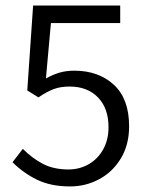

<svg xmlns="http://www.w3.org/2000/svg" viewBox="-20 -658 532 690"><path d="M25 -75 62 -123Q96 -89 134.5 -69Q173 -49 226 -49Q266 -49 299 -68Q332 -87 351 -121.5Q370 -156 370 -201Q370 -269 332 -308Q294 -347 230 -347Q198 -347 173.5 -338Q149 -329 118 -308L78 -333L99 -638H412V-575H163L145 -376Q170 -390 194 -397Q218 -404 247 -404Q334 -404 389 -353.5Q444 -303 444 -204Q444 -138 414.5 -89Q385 -40 336.5 -14Q288 12 232 12Q163 12 113.5 -12Q64 -36 25 -75Z"/></svg>

Font: Assistant-zap
Style: zap
Weight: 400
Designer: Hebrew By Ben Nathan, Latin by Paul Hunt
Version: Version 2.001